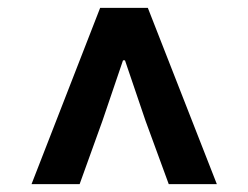

<svg xmlns="http://www.w3.org/2000/svg" viewBox="-20 -780 629 487"><path d="M60 -313H182L240 -474L292 -627H297L349 -474L408 -313H530L355 -760H234Z"/></svg>

Font: Noto Sans Japanese Bold
Style: Bold
Weight: 700
Designer: Ryoko NISHIZUKA (kana & ideographs); Paul D. Hunt (Latin, Greek & Cyrillic); Wenlong ZHANG (bopomofo); Sandoll Communica
Foundry: Adobe Systems Incorporated
Version: Version 1.000;PS 1;hotconv 1.0.78;makeotf.lib2.5.61930